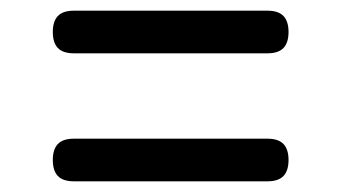

<svg xmlns="http://www.w3.org/2000/svg" viewBox="-20 -510 640 360"><path d="M119 -170Q98 -170 88.5 -180Q79 -190 79 -210Q79 -230 88.5 -240Q98 -250 119 -250H481Q502 -250 511.5 -240Q521 -230 521 -210Q521 -190 511.5 -180Q502 -170 481 -170ZM119 -410Q98 -410 88.5 -420Q79 -430 79 -450Q79 -470 88.5 -480Q98 -490 119 -490H481Q502 -490 511.5 -480Q521 -470 521 -450Q521 -430 511.5 -420Q502 -410 481 -410Z"/></svg>

Font: Maple Mono NL Light
Style: Regular
Weight: 300
Monospace: yes
Designer: subframe7536
Version: Version 7.000